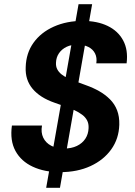

<svg xmlns="http://www.w3.org/2000/svg" viewBox="-20 -812 645 919"><path d="M201 87 356 -792H421L267 87ZM268 12Q193 12 137 -14Q81 -40 54 -89.5Q27 -139 37 -211H181Q175 -178 187 -153Q199 -128 225 -114.5Q251 -101 286 -101Q322 -101 348 -113.5Q374 -126 388.5 -148Q403 -170 404 -199Q405 -220 397 -235.5Q389 -251 373 -263Q357 -275 336.5 -284.5Q316 -294 291.5 -302.5Q267 -311 242 -320Q172 -344 136 -387Q100 -430 103 -491Q105 -558 140.5 -607.5Q176 -657 237.5 -684.5Q299 -712 376 -712Q445 -712 495 -688Q545 -664 569.5 -618.5Q594 -573 586 -509H441Q445 -536 435 -556Q425 -576 403.5 -587Q382 -598 353 -598Q322 -599 299 -588Q276 -577 262.5 -557.5Q249 -538 248 -512Q247 -494 254 -480.5Q261 -467 274 -456.5Q287 -446 305.5 -437.5Q324 -429 346 -421Q368 -413 392 -404Q426 -392 455 -375.5Q484 -359 506.5 -336.5Q529 -314 540.5 -284Q552 -254 551 -215Q549 -148 512.5 -97Q476 -46 413 -17Q350 12 268 12Z"/></svg>

Font: DM Sans 16pt
Style: Bold Italic
Weight: 700
Italic angle: -10°
Version: Version 4.004;gftools[0.9.30]